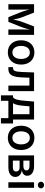

<svg xmlns="http://www.w3.org/2000/svg" viewBox="1542 -2341 957 4081"><g transform="rotate(90 2020.5 -300.5)"><path d="M69.8 0V-545.9H247.6L347.7 -287.6Q357.9 -259.8 366.5 -229.7Q375 -199.7 381.6 -169.7Q388.2 -139.6 393.8 -110.8Q399.4 -82 404.3 -56.6H387.2Q391.6 -81.1 397.2 -109.6Q402.8 -138.2 409.7 -168.7Q416.5 -199.2 425 -229.2Q433.6 -259.3 443.8 -287.6L542 -545.9H721.2V0H606V-250.5Q606 -275.9 606.4 -306.2Q606.9 -336.4 607.7 -369.1Q608.4 -401.9 608.9 -435.1Q609.4 -468.3 609.9 -499.5H619.6Q608.9 -452.6 597.7 -410.9Q586.4 -369.1 573 -329.6Q559.6 -290 544.4 -250.5L445.3 0H345.2L244.6 -250.5Q229 -290.5 215.6 -330.1Q202.1 -369.6 190.7 -411.6Q179.2 -453.6 168.9 -499.5H180.2Q180.2 -471.7 181.2 -439.2Q182.1 -406.7 182.9 -373Q183.6 -339.4 184.1 -308.1Q184.6 -276.9 184.6 -250.5V0Z M1094.2 11.2Q1015.6 11.2 957.8 -23.9Q899.9 -59.1 868.2 -122.6Q836.4 -186 836.4 -270Q836.4 -355 868.2 -418.7Q899.9 -482.4 957.8 -517.6Q1015.6 -552.7 1094.2 -552.7Q1172.4 -552.7 1230.5 -517.6Q1288.6 -482.4 1320.3 -418.7Q1352.1 -355 1352.1 -270Q1352.1 -186 1320.3 -122.6Q1288.6 -59.1 1230.5 -23.9Q1172.4 11.2 1094.2 11.2ZM1094.2 -85.9Q1141.1 -85.9 1172.1 -110.8Q1203.1 -135.7 1218.3 -177.7Q1233.4 -219.7 1233.4 -270.5Q1233.4 -321.3 1218.3 -363.5Q1203.1 -405.8 1172.1 -430.7Q1141.1 -455.6 1094.2 -455.6Q1046.9 -455.6 1016.4 -430.7Q985.8 -405.8 970.7 -363.8Q955.6 -321.8 955.6 -270.5Q955.6 -219.7 970.7 -177.7Q985.8 -135.7 1016.4 -110.8Q1046.9 -85.9 1094.2 -85.9Z M1407.2 0V-99.1H1425.8Q1447.8 -99.1 1462.6 -107.9Q1477.5 -116.7 1487.5 -138.9Q1497.6 -161.1 1502.9 -200Q1508.3 -238.8 1510.7 -298.3L1520 -545.9H1917.5V0H1799.8V-447.3H1631.8L1624.5 -271Q1620.1 -176.8 1600.6 -116.7Q1581.1 -56.6 1543.5 -28.3Q1505.9 0 1446.3 0Z M2006.3 158.2V-99.1H2049.8Q2066.9 -113.3 2078.9 -135.7Q2090.8 -158.2 2098.9 -189Q2106.9 -219.7 2112.3 -259.5Q2117.7 -299.3 2121.6 -348.1L2138.2 -545.9H2521V-99.1H2604.5V158.2H2490.7V0H2122.1V158.2ZM2173.3 -99.1H2407.7V-448.2H2239.7L2231.4 -348.1Q2224.6 -260.7 2211.9 -198.7Q2199.2 -136.7 2173.3 -99.1Z M2910.2 11.2Q2831.5 11.2 2773.7 -23.9Q2715.8 -59.1 2684.1 -122.6Q2652.3 -186 2652.3 -270Q2652.3 -355 2684.1 -418.7Q2715.8 -482.4 2773.7 -517.6Q2831.5 -552.7 2910.2 -552.7Q2988.3 -552.7 3046.4 -517.6Q3104.5 -482.4 3136.2 -418.7Q3168 -355 3168 -270Q3168 -186 3136.2 -122.6Q3104.5 -59.1 3046.4 -23.9Q2988.3 11.2 2910.2 11.2ZM2910.2 -85.9Q2957 -85.9 2988 -110.8Q3019 -135.7 3034.2 -177.7Q3049.3 -219.7 3049.3 -270.5Q3049.3 -321.3 3034.2 -363.5Q3019 -405.8 2988 -430.7Q2957 -455.6 2910.2 -455.6Q2862.8 -455.6 2832.3 -430.7Q2801.8 -405.8 2786.6 -363.8Q2771.5 -321.8 2771.5 -270.5Q2771.5 -219.7 2786.6 -177.7Q2801.8 -135.7 2832.3 -110.8Q2862.8 -85.9 2910.2 -85.9Z M3283.2 0V-545.9H3510.3Q3605 -545.9 3660.4 -506.6Q3715.8 -467.3 3715.8 -399.4Q3715.8 -353.5 3685.1 -324.7Q3654.3 -295.9 3600.6 -285.6Q3640.6 -281.7 3672.1 -263.9Q3703.6 -246.1 3722.4 -216.6Q3741.2 -187 3741.2 -147.5Q3741.2 -103.5 3718 -70.3Q3694.8 -37.1 3651.1 -18.6Q3607.4 0 3545.9 0ZM3393.1 -95.7H3545.9Q3583 -95.7 3604 -113.5Q3625 -131.3 3625 -161.6Q3625 -197.3 3604 -217.8Q3583 -238.3 3545.9 -238.3H3393.1ZM3393.1 -318.8H3512.2Q3554.7 -318.8 3578.4 -336.7Q3602.1 -354.5 3602.1 -385.3Q3602.1 -415 3577.6 -431.9Q3553.2 -448.7 3510.3 -448.7H3393.1Z M3854 0V-545.9H3971.2V0ZM3912.6 -626Q3883.8 -626 3863 -645.8Q3842.3 -665.5 3842.3 -692.9Q3842.3 -720.7 3863 -740Q3883.8 -759.3 3912.6 -759.3Q3942.4 -759.3 3963.1 -740Q3983.9 -720.7 3983.9 -692.9Q3983.9 -665.5 3963.1 -645.8Q3942.4 -626 3912.6 -626Z"/></g></svg>

Font: Inter Cardless
Style: Medium
Weight: 500
Designer: Rasmus Andersson
Foundry: rsms
Version: Version 4.001;git-9221beed3